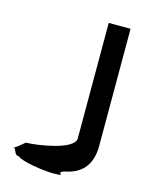

<svg xmlns="http://www.w3.org/2000/svg" viewBox="-95 -835 542 713"><g transform="rotate(15 176.0 -478.5)"><path d="M14 -238C26 -226 22 -210 40 -210C57 -194 145 -182 176 -182C243 -182 177 -188 220 -200C282 -212 318 -251 318 -324V-775H234V-331C234 -286 90 -266 52 -266C31 -248 18 -238 14 -238Z"/></g></svg>

Font: bitstorm
Style: ulcn
Weight: 400
Version: Version 0.2